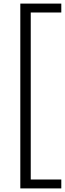

<svg xmlns="http://www.w3.org/2000/svg" viewBox="-20 -828 361 1068"><path d="M93 220V-808H321V-758.5H151V170.5H321V220Z"/></svg>

Font: Encode Sans SemiCondensed Light
Style: Regular
Weight: 300
Width: 4
Designer: Multiple Designers
Foundry: Impallari Type
Version: Version 3.002